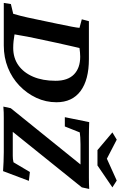

<svg xmlns="http://www.w3.org/2000/svg" viewBox="218 -1024 806 1293"><g transform="rotate(90 621.5 -378.0)"><path d="M118.2 -573.2H373Q512.7 -573.2 588.4 -517.1Q664.1 -460.9 664.1 -354.5Q664.1 -283.2 634.3 -219.2Q604.5 -155.3 552.7 -105.5Q501 -55.7 431.6 -27.8Q362.3 0 282.2 0H-4.9L2.9 -47.9L68.4 -63.5Q73.2 -77.1 83 -116.2Q92.8 -155.3 104.5 -212.9L135.7 -361.3Q148.4 -421.9 155.3 -458.5Q162.1 -495.1 163.1 -509.8L105.5 -525.4ZM298.8 -509.8Q295.9 -496.1 286.6 -457Q277.3 -418 264.6 -359.4L233.4 -212.9Q227.5 -187.5 222.2 -158.2Q216.8 -128.9 212.9 -105.5Q209 -82 207 -72.3Q229.5 -68.4 252.4 -65.9Q275.4 -63.5 297.9 -63.5Q366.2 -63.5 415.5 -98.6Q464.8 -133.8 492.2 -197.8Q519.5 -261.7 519.5 -348.6Q519.5 -430.7 476.6 -472.7Q433.6 -514.6 357.4 -514.6Q342.8 -514.6 328.6 -513.2Q314.5 -511.7 298.8 -509.8ZM1127.9 4.9Q1102.5 2.9 1065.4 1.5Q1028.3 0 1000 0H770.5Q752 0 732.4 0.5Q712.9 1 693.4 2.9L704.1 -46.9L1116.2 -557.6L1109.4 -516.6H947.3Q918 -516.6 900.4 -515.1Q882.8 -513.7 867.2 -511.7L827.1 -411.1H764.6L797.9 -575.2Q821.3 -574.2 847.7 -573.7Q874 -573.2 892.6 -573.2H1170.9Q1190.4 -573.2 1210 -573.7Q1229.5 -574.2 1248 -575.2L1237.3 -525.4L832 -21.5L839.8 -60.5H1024.4Q1036.1 -60.5 1046.4 -61.5Q1056.6 -62.5 1068.4 -65.4L1133.8 -175.8L1193.4 -168.9ZM867.2 -731.4 916 -760.7 1074.2 -678.7H1009.8L1191.4 -760.7L1237.3 -731.4L1089.8 -630.9H986.3Z"/></g></svg>

Font: Crimson Pro
Style: Bold Italic
Weight: 700
Italic angle: -12°
Designer: Jacques Le Bailly
Foundry: Baron von Fonthausen
Version: Version 1.003